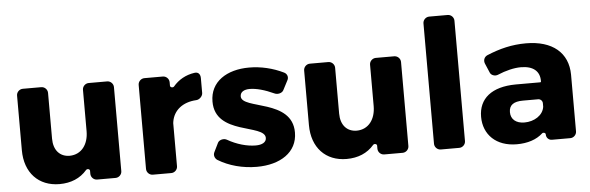

<svg xmlns="http://www.w3.org/2000/svg" viewBox="-48 -901 3284 1068"><g transform="rotate(-5 1593.5 -367.0)"><path d="M559 -539H456C437 -539 421 -523 421 -504V-273C421 -200 382 -146 316 -145C261 -145 226 -184 226 -248V-504C226 -523 210 -539 191 -539H88C69 -539 53 -523 53 -504V-199C53 -73 129 7 246 7C310 7 362 -15 399 -58C406 -66 421 -62 421 -52V-35C421 -16 437 0 456 0H559C578 0 594 -16 594 -35V-504C594 -523 578 -539 559 -539Z M870 -539H767C748 -539 732 -523 732 -504V-35C732 -16 748 0 767 0H870C889 0 905 -16 905 -35V-275C905 -275 906 -282 906 -283C916 -346 967 -388 1044 -392C1062 -393 1080 -411 1080 -429V-512C1080 -534 1068 -548 1046 -544C998 -537 957 -514 927 -478C920 -471 905 -475 905 -485V-504C905 -523 889 -539 870 -539Z M1352 -547C1227 -547 1133 -487 1133 -376C1132 -187 1411 -228 1411 -149C1411 -124 1386 -112 1352 -112C1303 -112 1246 -128 1194 -158C1178 -167 1153 -162 1144 -146L1119 -95C1111 -79 1117 -61 1131 -51C1193 -13 1269 7 1348 7C1478 7 1575 -54 1575 -165C1576 -353 1292 -317 1292 -391C1292 -416 1314 -428 1345 -428C1382 -428 1429 -415 1481 -391C1498 -383 1523 -389 1531 -405L1558 -457C1568 -474 1561 -494 1544 -502C1485 -531 1418 -547 1352 -547Z M2162 -539H2059C2040 -539 2024 -523 2024 -504V-273C2024 -200 1985 -146 1919 -145C1864 -145 1829 -184 1829 -248V-504C1829 -523 1813 -539 1794 -539H1691C1672 -539 1656 -523 1656 -504V-199C1656 -73 1732 7 1849 7C1913 7 1965 -15 2002 -58C2009 -66 2024 -62 2024 -52V-35C2024 -16 2040 0 2059 0H2162C2181 0 2197 -16 2197 -35V-504C2197 -523 2181 -539 2162 -539Z M2513 -35V-707C2513 -726 2497 -742 2478 -742H2375C2356 -742 2340 -726 2340 -707V-35C2340 -16 2356 0 2375 0H2478C2497 0 2513 -16 2513 -35Z M2898 -547C2819 -547 2751 -530 2679 -500C2661 -492 2654 -473 2661 -455L2684 -401C2691 -386 2712 -380 2727 -386C2774 -406 2821 -417 2858 -417C2928 -417 2963 -385 2963 -332V-328C2963 -326 2961 -324 2959 -324H2821C2687 -323 2614 -263 2614 -161C2614 -62 2684 8 2799 8C2859 8 2909 -8 2944 -40C2950 -46 2964 -42 2964 -33V-31C2964 -14 2978 0 2995 0H3098C3117 0 3133 -16 3133 -35V-352C3132 -474 3046 -547 2898 -547ZM2852 -109C2804 -109 2776 -134 2776 -173C2776 -213 2802 -231 2854 -231H2939C2952 -231 2963 -220 2963 -207V-187C2956 -139 2906 -109 2852 -109Z"/></g></svg>

Font: Trueno
Style: RoundBd
Weight: 700
Designer: Julieta Ulanovsky, Jasper
Foundry: Julieta Ulanovsky, Cannot Into Space Fonts
Version: Version 3.001